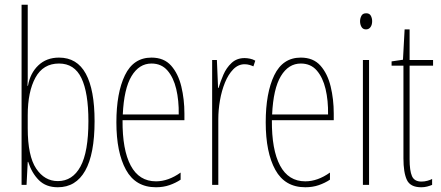

<svg xmlns="http://www.w3.org/2000/svg" viewBox="-20 -873 1860 810"><path d="M97 -574Q97 -558 97 -541Q97 -524 96 -511H98Q107 -564 141.5 -597Q176 -630 229 -630Q305 -630 342 -562Q379 -494 379 -362Q379 -223 339.5 -153Q300 -83 224 -83Q174 -83 144 -113Q114 -143 99 -190H97L92 -93H71V-853H97ZM229 -605Q162 -605 129.5 -545.5Q97 -486 97 -387V-332Q97 -215 132.5 -162Q168 -109 224 -109Q286 -109 319.5 -170.5Q353 -232 353 -362Q353 -482 323.5 -543.5Q294 -605 229 -605Z M619 -630Q672 -630 702 -596Q732 -562 745 -508Q758 -454 758 -394V-366H497Q496 -241 531.5 -174.5Q567 -108 638 -108Q690 -108 742 -145V-115Q721 -101 695 -92Q669 -83 638 -83Q552 -83 511.5 -156.5Q471 -230 471 -357Q471 -481 507 -555.5Q543 -630 619 -630ZM619 -605Q567 -605 535 -552Q503 -499 498 -390H734Q735 -449 723.5 -497.5Q712 -546 686.5 -575.5Q661 -605 619 -605Z M1012 -628Q1022 -628 1034.5 -625.5Q1047 -623 1057 -617L1049 -593Q1043 -596 1033 -599Q1023 -602 1012 -602Q985 -602 964 -580.5Q943 -559 929 -524.5Q915 -490 908 -449.5Q901 -409 901 -370V-93H875V-620H895L900 -502H902Q910 -529 922.5 -558Q935 -587 957 -607.5Q979 -628 1012 -628Z M1249 -630Q1302 -630 1332 -596Q1362 -562 1375 -508Q1388 -454 1388 -394V-366H1127Q1126 -241 1161.5 -174.5Q1197 -108 1268 -108Q1320 -108 1372 -145V-115Q1351 -101 1325 -92Q1299 -83 1268 -83Q1182 -83 1141.5 -156.5Q1101 -230 1101 -357Q1101 -481 1137 -555.5Q1173 -630 1249 -630ZM1249 -605Q1197 -605 1165 -552Q1133 -499 1128 -390H1364Q1365 -449 1353.5 -497.5Q1342 -546 1316.5 -575.5Q1291 -605 1249 -605Z M1525 -817Q1539 -817 1544.5 -806.5Q1550 -796 1550 -784Q1550 -768 1543 -758.5Q1536 -749 1524 -749Q1511 -749 1505 -759.5Q1499 -770 1499 -783Q1499 -795 1504.5 -806Q1510 -817 1525 -817ZM1537 -620V-93H1511V-620Z M1758 -107Q1771 -107 1783.5 -110.5Q1796 -114 1803 -118V-93Q1793 -89 1782 -86Q1771 -83 1757 -83Q1711 -83 1696.5 -114Q1682 -145 1682 -205V-596H1632V-614L1680 -621L1687 -749H1708V-620H1807V-596H1708V-201Q1708 -153 1718 -130Q1728 -107 1758 -107Z"/></svg>

Font: Noto Sans Kannada UI ExtraCondensed Thin
Style: Regular
Weight: 100
Width: 2
Designer: Jelle Bosma - Monotype Design Team
Foundry: Monotype Imaging Inc.
Version: Version 2.005; ttfautohint (v1.8.4.7-5d5b)